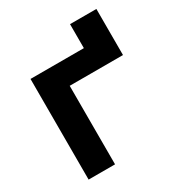

<svg xmlns="http://www.w3.org/2000/svg" viewBox="-151 -722 771 826"><g transform="rotate(-30 235.0 -309.5)"><path d="M50.8 0V-500H315.9V-619.1H446.8V-390.1H182.1V0Z"/></g></svg>

Font: LT Wave Text Bold
Style: Regular
Weight: 700
Designer: Daniel Lyons
Version: Version 2.5 (Glyphs App)